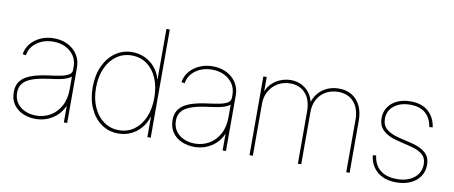

<svg xmlns="http://www.w3.org/2000/svg" viewBox="-65 -995 3003 1271"><g transform="rotate(10 1436.0 -359.5)"><path d="M214.4 9.8Q169.4 9.8 130.1 -7.1Q90.8 -23.9 66.9 -57.6Q43 -91.3 43 -141.1Q43 -170.9 53.2 -194.8Q63.5 -218.8 87.6 -237.1Q111.8 -255.4 152.3 -268.3Q192.9 -281.2 253.4 -289.1Q295.9 -294.4 330.1 -301Q364.3 -307.6 384.3 -319.6Q404.3 -331.5 404.3 -353V-375Q404.3 -416 383.5 -447.3Q362.8 -478.5 326.7 -496.6Q290.5 -514.6 243.7 -514.6Q200.7 -514.6 165.3 -499.3Q129.9 -483.9 107.2 -456.8Q84.5 -429.7 79.6 -394L57.6 -397.9Q63.5 -438.5 89.4 -469.7Q115.2 -501 155.5 -519Q195.8 -537.1 243.7 -537.1Q284.2 -537.1 317.6 -524.9Q351.1 -512.7 375.5 -490.7Q399.9 -468.8 413.3 -439.2Q426.8 -409.7 426.8 -375V0H404.3V-108.4H402.3Q386.7 -72.8 358.9 -46.4Q331.1 -20 294.2 -5.1Q257.3 9.8 214.4 9.8ZM214.4 -12.7Q266.6 -12.7 309.6 -37.6Q352.5 -62.5 378.4 -109.6Q404.3 -156.7 404.3 -222.7V-307.6Q393.6 -299.3 379.9 -293.2Q366.2 -287.1 348.4 -282.5Q330.6 -277.8 307.9 -274.2Q285.2 -270.5 257.3 -267.1Q186 -257.8 143.8 -241.7Q101.6 -225.6 83.5 -200.9Q65.4 -176.3 65.4 -141.1Q65.4 -100.6 85.4 -72Q105.5 -43.5 139.4 -28.1Q173.3 -12.7 214.4 -12.7Z M771 9.8Q707 9.8 657.5 -24.9Q607.9 -59.6 579.8 -121.3Q551.8 -183.1 551.8 -263.7Q551.8 -343.8 580.1 -405.5Q608.4 -467.3 658 -502.2Q707.5 -537.1 771 -537.1Q817.9 -537.1 857.4 -518.1Q897 -499 924.8 -465.8Q952.6 -432.6 963.9 -389.6H965.8V-727.5H988.3V0H965.8V-136.7H963.9Q951.7 -94.2 923.8 -61Q896 -27.8 856.9 -9Q817.9 9.8 771 9.8ZM771 -12.7Q830.1 -12.7 873.8 -44.7Q917.5 -76.7 941.7 -133.1Q965.8 -189.5 965.8 -263.7Q965.8 -338.4 941.7 -394.8Q917.5 -451.2 873.8 -482.9Q830.1 -514.6 771 -514.6Q713.9 -514.6 669.2 -482.9Q624.5 -451.2 599.4 -394.8Q574.2 -338.4 574.2 -263.7Q574.2 -189.5 599.4 -133.1Q624.5 -76.7 668.9 -44.7Q713.4 -12.7 771 -12.7Z M1281.7 9.8Q1236.8 9.8 1197.5 -7.1Q1158.2 -23.9 1134.3 -57.6Q1110.4 -91.3 1110.4 -141.1Q1110.4 -170.9 1120.6 -194.8Q1130.9 -218.8 1155 -237.1Q1179.2 -255.4 1219.7 -268.3Q1260.3 -281.2 1320.8 -289.1Q1363.3 -294.4 1397.5 -301Q1431.6 -307.6 1451.7 -319.6Q1471.7 -331.5 1471.7 -353V-375Q1471.7 -416 1450.9 -447.3Q1430.2 -478.5 1394 -496.6Q1357.9 -514.6 1311 -514.6Q1268.1 -514.6 1232.7 -499.3Q1197.3 -483.9 1174.6 -456.8Q1151.9 -429.7 1147 -394L1125 -397.9Q1130.9 -438.5 1156.7 -469.7Q1182.6 -501 1222.9 -519Q1263.2 -537.1 1311 -537.1Q1351.6 -537.1 1385 -524.9Q1418.5 -512.7 1442.9 -490.7Q1467.3 -468.8 1480.7 -439.2Q1494.1 -409.7 1494.1 -375V0H1471.7V-108.4H1469.7Q1454.1 -72.8 1426.3 -46.4Q1398.4 -20 1361.6 -5.1Q1324.7 9.8 1281.7 9.8ZM1281.7 -12.7Q1334 -12.7 1377 -37.6Q1419.9 -62.5 1445.8 -109.6Q1471.7 -156.7 1471.7 -222.7V-307.6Q1460.9 -299.3 1447.3 -293.2Q1433.6 -287.1 1415.8 -282.5Q1397.9 -277.8 1375.2 -274.2Q1352.5 -270.5 1324.7 -267.1Q1253.4 -257.8 1211.2 -241.7Q1168.9 -225.6 1150.9 -200.9Q1132.8 -176.3 1132.8 -141.1Q1132.8 -100.6 1152.8 -72Q1172.9 -43.5 1206.8 -28.1Q1240.7 -12.7 1281.7 -12.7Z M1652.3 0V-529.3H1674.8V-406.7H1667Q1677.7 -451.7 1704.3 -480.2Q1731 -508.8 1765.9 -522.9Q1800.8 -537.1 1836.9 -537.1Q1897.5 -537.1 1940.2 -500.2Q1982.9 -463.4 1993.7 -398.9H1984.9Q1994.1 -441.9 2019 -472.9Q2043.9 -503.9 2080.1 -520.5Q2116.2 -537.1 2159.2 -537.1Q2210.4 -537.1 2247.6 -514.4Q2284.7 -491.7 2304.9 -449.7Q2325.2 -407.7 2325.2 -349.6V0H2302.7V-349.6Q2302.7 -428.7 2263.9 -471.7Q2225.1 -514.6 2159.2 -514.6Q2115.2 -514.6 2079.1 -495.4Q2043 -476.1 2021.5 -439.2Q2000 -402.3 2000 -349.6V0H1977.5V-349.6Q1977.5 -428.7 1939.2 -471.7Q1900.9 -514.6 1836.9 -514.6Q1791 -514.6 1754.4 -493.4Q1717.8 -472.2 1696.3 -435.1Q1674.8 -397.9 1674.8 -349.6V0Z M2639.2 8.8Q2585.9 8.8 2546.9 -9.5Q2507.8 -27.8 2484.6 -61.5Q2461.4 -95.2 2456.1 -141.1L2478.5 -143.6Q2485.4 -82.5 2526.6 -48.1Q2567.9 -13.7 2639.2 -13.7Q2711.4 -13.7 2755.1 -48.8Q2798.8 -84 2798.8 -140.6Q2798.8 -183.1 2771.2 -206.5Q2743.7 -230 2689.9 -242.7L2602.5 -264.2Q2537.6 -279.8 2504.2 -311Q2470.7 -342.3 2470.7 -393.1Q2470.7 -436 2492.4 -468.3Q2514.2 -500.5 2553.2 -518.3Q2592.3 -536.1 2643.6 -536.1Q2691.4 -536.1 2726.8 -519.5Q2762.2 -502.9 2784.9 -470.9Q2807.6 -439 2814.9 -392.1L2792.5 -389.6Q2781.7 -451.2 2744.4 -482.4Q2707 -513.7 2643.6 -513.7Q2576.2 -513.7 2534.7 -480.7Q2493.2 -447.8 2493.2 -393.1Q2493.2 -350.6 2521.7 -325.2Q2550.3 -299.8 2606.4 -286.1L2694.8 -264.6Q2755.9 -250 2788.6 -220.7Q2821.3 -191.4 2821.3 -140.6Q2821.3 -96.2 2798.6 -62.5Q2775.9 -28.8 2734.9 -10Q2693.8 8.8 2639.2 8.8Z"/></g></svg>

Font: Inter 24pt Thin
Style: Regular
Weight: 250
Designer: Rasmus Andersson
Foundry: rsms
Version: Version 4.001;git-66647c0bb